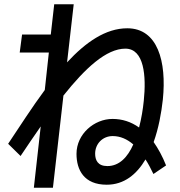

<svg xmlns="http://www.w3.org/2000/svg" viewBox="-20 -838 840 896"><path d="M138 38H227L276 -392C378 -520 476 -611 565 -611C653 -611 663 -483 651 -368C647 -328 640 -285 629 -243C591 -270 550 -283 505 -283C420 -283 337 -213 337 -120C337 -45 372 24 478 24C560 24 618 -25 659 -94C672 -74 684 -51 696 -26L755 -66C738 -109 718 -145 697 -175C720 -239 733 -310 740 -374C758 -551 716 -706 574 -706C473 -706 380 -641 293 -547L324 -818H233L217 -677H83L72 -593H208L189 -418C129 -337 73 -249 18 -167L76 -110C107 -157 139 -203 170 -248ZM424 -121C424 -166 458 -203 506 -203C541 -203 573 -189 602 -164C576 -105 537 -63 481 -63C436 -63 424 -91 424 -121Z"/></svg>

Font: Smiley Sans Oblique
Style: Regular
Weight: 400
Italic angle: -8°
Designer: oooooohmygosh, Nagisa Chen, Janine Sui, Heda Shi, Jian Li
Foundry: atelierAnchor
Version: Version 2.0.1